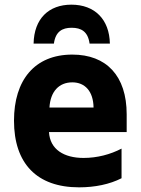

<svg xmlns="http://www.w3.org/2000/svg" viewBox="-20 -793 603 823"><path d="M286 -773C189 -773 126 -713 124 -606H211C218 -658 247 -674 287 -674C328 -674 357 -658 364 -606H451C449 -710 386 -773 286 -773ZM319 10C387 10 450 -3 501 -29V-156C453 -131 397 -116 338 -116C255 -116 194 -152 190 -227H523V-303C523 -468 436 -559 290 -559C128 -559 40 -449 40 -276C40 -92 138 10 319 10ZM381 -332H192C196 -401 233 -440 290 -440C344 -440 380 -402 381 -332Z"/></svg>

Font: Noto Sans Mono SemiCondensed ExtraBold
Style: Regular
Weight: 800
Width: 4
Designer: Monotype Design Team
Foundry: Monotype Imaging Inc.
Version: Version 2.014